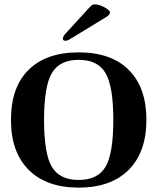

<svg xmlns="http://www.w3.org/2000/svg" viewBox="-20 -846 718 876"><path d="M30 -299Q30 -448 110.5 -527.5Q191 -607 339 -607Q488 -607 568 -526.5Q648 -446 648 -299Q648 -152 567 -71Q486 10 339 10Q192 10 111 -71Q30 -152 30 -299ZM497 -299Q497 -452 461.5 -512.5Q426 -573 339 -573Q252 -573 216.5 -512.5Q181 -452 181 -299Q181 -145 216.5 -85Q252 -25 339 -25Q426 -25 461.5 -85Q497 -145 497 -299ZM278 -660Q267 -660 267 -670Q267 -681 283 -697L378 -801Q393 -818 399 -822Q403 -826 414 -826Q432 -826 457 -812.5Q482 -799 482 -789Q482 -781 469 -771L302 -669Q288 -660 278 -660Z"/></svg>

Font: UnnaBold
Style: Bold
Weight: 700
Designer: Jorge de Buen Unna
Foundry: Omnibus-Type
Version: Version 2.008;hotconv 1.0.109;makeotfexe 2.5.65596